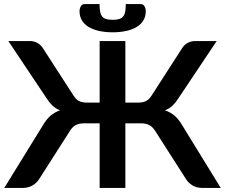

<svg xmlns="http://www.w3.org/2000/svg" viewBox="-20 -925 1108 945"><path d="M1066.5 0H977Q947.5 0 926.8 -12.8Q906 -25.5 893.5 -46.5L745.5 -278Q732 -300 715.5 -309Q699 -318 673.5 -318H597V0H470.5V-318H394Q369 -318 352.2 -309Q335.5 -300 322.5 -278L174.5 -46.5Q162 -25.5 141 -12.8Q120 0 91 0H1L190 -306.5Q207.5 -337 228.2 -355Q249 -373 275.5 -382Q253.5 -390.5 237.8 -405.8Q222 -421 207.5 -444L21 -723H127.5Q148 -723 165.2 -713Q182.5 -703 193 -685L341 -456Q354.5 -434 370.5 -427Q386.5 -420 407 -420H470.5V-723H597V-420H661Q681.5 -420 697.2 -427Q713 -434 727 -456L874.5 -685Q885 -703 902.2 -713Q919.5 -723 940.5 -723H1046.5L860 -444Q845.5 -421 830 -405.8Q814.5 -390.5 792 -382Q819 -373 839.8 -355Q860.5 -337 878 -306.5ZM534.5 -827.5Q553 -827.5 565.5 -831Q578 -834.5 585.5 -843.2Q593 -852 596 -867Q599 -882 599 -905H672Q685 -905 691.2 -894Q697.5 -883 697.5 -870Q697.5 -844.5 686 -825Q674.5 -805.5 653 -792.5Q631.5 -779.5 601.5 -772.8Q571.5 -766 534.5 -766Q497.5 -766 467.5 -772.8Q437.5 -779.5 416 -792.5Q394.5 -805.5 383 -825Q371.5 -844.5 371.5 -870Q371.5 -883 377.8 -894Q384 -905 397 -905H470Q470 -882 473 -867Q476 -852 483.5 -843.2Q491 -834.5 503.2 -831Q515.5 -827.5 534.5 -827.5Z"/></svg>

Font: Lato
Style: Bold
Weight: 700
Designer: Lukasz Dziedzic with Adam Twardoch and Botio Nikoltchev
Foundry: tyPoland Lukasz Dziedzic
Version: Version 2.010; 2014-09-01; http://www.latofonts.com/; ttfaut